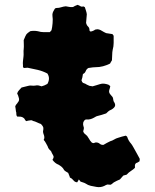

<svg xmlns="http://www.w3.org/2000/svg" viewBox="-20 -702 640 794"><path d="M557 -35Q551 -31 549 -30Q536 -27 538 -13Q538 -13 538 -8Q531 -1 521.5 5Q512 11 504 20Q503 21 499 21.5Q495 22 490 24Q486 28 482.5 32.5Q479 37 476 40Q469 43 463.5 45.5Q458 48 453 51Q449 53 445.5 56.5Q442 60 437 62Q429 62 424 61Q421 62 417.5 63.5Q414 65 411 67Q396 74 379 71Q367 69 355.5 66.5Q344 64 334 57Q329 54 323.5 52.5Q318 51 313 49Q312 47 310 45Q308 43 306 40Q305 43 303 46Q301 49 299 52Q289 51 283.5 43.5Q278 36 269 32Q268 27 266 23Q264 19 262 13Q260 12 257 10Q254 8 252 7Q247 4 245 1Q241 -7 235 -12Q229 -17 222 -21Q208 -26 197 -41Q199 -44 200 -46.5Q201 -49 202 -53Q201 -58 198.5 -62Q196 -66 194 -70Q193 -75 189.5 -78.5Q186 -82 183 -85Q179 -90 177 -97L170 -110Q168 -114 165.5 -117.5Q163 -121 161 -123Q161 -127 163 -129Q164 -135 162.5 -140.5Q161 -146 159 -151Q157 -157 158.5 -162.5Q160 -168 159 -175Q157 -181 153 -185Q149 -189 150 -189Q141 -192 133 -196Q125 -200 116 -202Q112 -206 103 -204Q100 -204 96 -203Q92 -202 89 -201Q85 -203 83 -207.5Q81 -212 78 -214Q72 -219 65 -219.5Q58 -220 51 -220Q47 -225 47.5 -231Q48 -237 46 -241Q45 -248 44.5 -253Q44 -258 43 -262Q45 -268 48.5 -271.5Q52 -275 54 -279Q62 -287 57 -300Q56 -304 54.5 -308Q53 -312 51 -315Q53 -323 58.5 -328.5Q64 -334 69 -340L97 -347Q104 -349 111 -348Q118 -347 125 -348Q133 -350 140 -348.5Q147 -347 152 -345Q164 -348 176 -355Q189 -378 176 -398Q157 -408 136 -413Q115 -418 94 -422Q92 -422 88.5 -421.5Q85 -421 82 -421Q80 -420 77.5 -422Q75 -424 75 -425V-432Q74 -441 75 -449.5Q76 -458 77 -467Q78 -475 77.5 -483.5Q77 -492 78 -499Q79 -509 78.5 -518Q78 -527 78 -536Q86 -556 89.5 -560.5Q93 -565 105 -573Q120 -576 136 -573Q149 -569 161.5 -569Q174 -569 186 -569Q192 -575 193 -577Q196 -588 197.5 -606.5Q199 -625 197 -635Q196 -643 198 -649Q200 -655 204 -661Q207 -669 214 -669Q224 -669 233 -672Q242 -675 252 -676Q259 -675 266 -673.5Q273 -672 282 -673Q285 -675 290 -677.5Q295 -680 301 -682Q304 -681 308 -679Q312 -677 315 -675Q319 -674 323 -675Q327 -676 331 -672Q333 -665 335.5 -658Q338 -651 339 -643Q338 -624 336 -607Q338 -598 344 -592.5Q350 -587 350 -578Q350 -569 361 -573Q364 -574 366 -575Q368 -576 370 -577Q373 -580 376 -580Q383 -582 389.5 -580Q396 -578 402 -574Q410 -569 419 -565Q426 -564 432 -563Q438 -562 445 -561Q446 -559 448 -557Q450 -555 450 -553Q450 -539 450 -524.5Q450 -510 446 -496Q444 -486 444 -476Q444 -466 443 -454Q443 -454 442.5 -452Q442 -450 440 -448Q438 -445 435 -439Q421 -432 406 -428Q391 -424 374 -424Q370 -424 364.5 -423.5Q359 -423 354 -422Q353 -422 350.5 -421.5Q348 -421 346 -421Q338 -417 334.5 -408Q331 -399 323 -396Q322 -388 320.5 -381.5Q319 -375 317 -370Q319 -362 324 -359Q334 -356 339 -352Q347 -348 350 -347Q353 -346 363 -345Q371 -347 378.5 -349.5Q386 -352 393 -354Q402 -357 410.5 -356Q419 -355 428 -352Q430 -351 431.5 -349.5Q433 -348 436 -346Q435 -338 432 -330Q429 -320 436 -312Q438 -309 441 -306Q444 -303 446 -300Q448 -295 448.5 -289Q449 -283 453 -278Q455 -275 456 -270Q457 -265 454 -260Q451 -256 446.5 -252.5Q442 -249 437 -247Q432 -245 427.5 -241Q423 -237 419 -233Q410 -230 400.5 -227Q391 -224 382 -222Q378 -221 375 -219Q372 -217 368 -215Q361 -211 353 -209Q345 -207 337 -208Q331 -208 327 -201Q324 -197 324 -193Q323 -187 324.5 -182.5Q326 -178 327 -173Q327 -170 326 -166.5Q325 -163 324 -159Q326 -153 329 -150Q333 -146 337 -143Q341 -140 343 -136Q346 -132 348.5 -127.5Q351 -123 353 -120Q355 -117 357 -115.5Q359 -114 360 -112Q366 -109 370 -111Q374 -113 377 -113Q386 -113 392.5 -107.5Q399 -102 408 -103Q415 -107 422 -111Q429 -115 436 -118Q444 -120 452 -125Q460 -130 468 -132Q476 -135 484 -137Q492 -139 500 -141Q501 -140 503 -139Q505 -138 506 -136Q511 -120 522 -108Q525 -105 532.5 -91.5Q540 -78 547.5 -64.5Q555 -51 557 -47Q558 -46 558 -44.5Q558 -43 557 -35Z"/></svg>

Font: Daruma Drop One
Style: Regular
Weight: 400
Designer: Maniackers Design
Version: Version 1.000